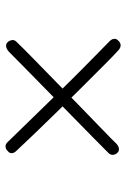

<svg xmlns="http://www.w3.org/2000/svg" viewBox="98 -669 454 690"><g transform="rotate(90 325.0 -324.0)"><path d="M522 -156Q530 -148 530.5 -139.5Q531 -131 523 -125Q517 -118 507.5 -117Q498 -116 490 -125Q472 -144 438 -178.5Q404 -213 361.5 -257Q319 -301 275 -345.5Q231 -390 192 -428Q153 -466 128 -491Q120 -499 119.5 -507.5Q119 -516 126 -522Q133 -530 142 -530.5Q151 -531 160 -523Q178 -507 212 -473Q246 -439 289 -396Q332 -353 376 -308Q420 -263 458.5 -223Q497 -183 522 -156ZM166 -129Q156 -120 146.5 -119Q137 -118 131 -125Q125 -132 124 -141Q123 -150 132 -158Q156 -183 195.5 -221.5Q235 -260 280 -304Q325 -348 369 -391Q413 -434 447 -466.5Q481 -499 496 -515Q506 -524 515 -524.5Q524 -525 530 -518Q536 -511 536.5 -502.5Q537 -494 529 -486Q508 -465 471 -428.5Q434 -392 389.5 -348.5Q345 -305 300.5 -261.5Q256 -218 220.5 -183Q185 -148 166 -129Z"/></g></svg>

Font: Playpen Sans ExtraLight
Style: Regular
Weight: 250
Designer: Laura Meseguer, Veronika Burian, José Scaglione
Foundry: TypeTogether
Version: Version 1.001